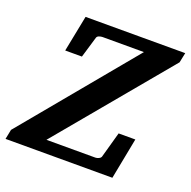

<svg xmlns="http://www.w3.org/2000/svg" viewBox="-142 -789 900 907"><g transform="rotate(20 308.5 -335.5)"><path d="M627.9 -621.1 162.1 -62H408.2Q415.5 -62 424.6 -66.2Q433.6 -70.3 436 -77.1L472.2 -207H556.2L516.1 0H-21L-11.2 -48.8L453.1 -608.9H245.1Q237.3 -608.9 228.3 -605.7Q219.2 -602.5 216.8 -595.2L185.1 -488.8H101.1L137.2 -670.9H638.2Z"/></g></svg>

Font: Charis SIL Viet
Style: Bold Italic
Weight: 700
Italic angle: -11°
Foundry: SIL International
Version: Version 5.000